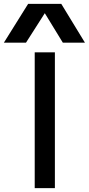

<svg xmlns="http://www.w3.org/2000/svg" viewBox="-129 -970 458 990"><path d="M309 -750H195L102 -902L5 -750H-109L16 -950H187ZM154 0H50V-700H154Z"/></svg>

Font: Edgecutting Lite Medium
Style: Medium
Weight: 500
Designer: RandomMaerks (Nguyen Gia Bao)
Version: Version 1.0